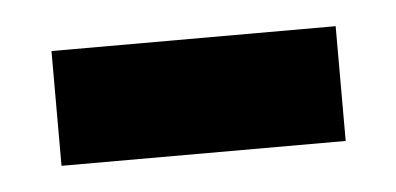

<svg xmlns="http://www.w3.org/2000/svg" viewBox="-26 -360 361 175"><g transform="rotate(-5 155.0 -272.5)"><path d="M25 -220V-325H285V-220Z"/></g></svg>

Font: Noto Serif Myanmar
Style: Regular
Weight: 400
Designer: Ben Mitchell and the Monotype Design Team
Foundry: Monotype Imaging Inc.
Version: Version 2.106